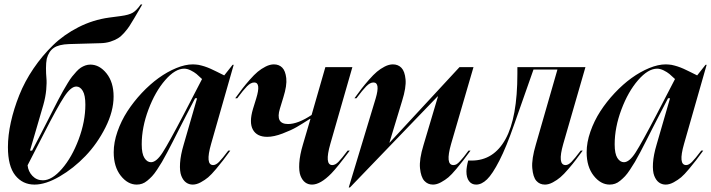

<svg xmlns="http://www.w3.org/2000/svg" viewBox="-20 -805 3148 850"><path d="M317.9 -421.9Q293.9 -421.9 264.4 -377.2Q234.9 -332.5 171.9 -209L102.1 -73.2Q105 -45.9 123.5 -26.4Q142.1 -6.8 169.9 -6.8Q210 -6.8 254.2 -57.6Q298.3 -108.4 328.1 -187.7Q357.9 -267.1 357.9 -341.8Q357.9 -383.3 346.4 -402.6Q335 -421.9 317.9 -421.9ZM15.1 -153.8Q15.1 -205.6 28.1 -264.2Q41 -322.8 65.2 -383.5Q89.4 -444.3 128.2 -501.5Q167 -558.6 215.1 -605.2Q263.2 -651.9 327.4 -684.6Q391.6 -717.3 462.9 -727.1L514.2 -733.9Q551.3 -738.8 568.1 -749Q585 -759.3 603 -785.2H609.9L574.2 -724.1Q561 -701.7 552.5 -688.7Q543.9 -675.8 530 -659.9Q516.1 -644 502.2 -635.5Q488.3 -627 468.5 -620.6Q448.7 -614.3 424.8 -613.8L286.1 -609.9Q240.2 -608.4 218 -593Q195.8 -577.6 187 -544.9Q183.6 -527.3 183.6 -503.4Q183.6 -479.5 185.5 -459.5Q187.5 -439.5 184.6 -407.2Q181.6 -375 171.9 -340.8L112.8 -138.2H122.1L162.1 -214.8Q174.3 -238.3 189.7 -268.6Q205.1 -298.8 215.1 -318.6Q225.1 -338.4 237.8 -362.8Q250.5 -387.2 259.5 -402.8Q268.6 -418.5 279.5 -436.8Q290.5 -455.1 299.3 -466.1Q308.1 -477.1 318.4 -488.3Q328.6 -499.5 338.1 -505.6Q347.7 -511.7 358.2 -515.4Q368.7 -519 379.9 -519Q420.4 -519 451.7 -480Q482.9 -440.9 482.9 -377.9Q482.9 -312.5 446.8 -240.7Q410.6 -168.9 358.2 -114.3Q305.7 -59.6 243.9 -23.7Q182.1 12.2 132.8 12.2Q80.1 12.2 47.6 -28.6Q15.1 -69.3 15.1 -153.8Z M648.4 -86.9Q672.4 -86.9 699.7 -129.4Q727.1 -171.9 793.5 -298.8L874.5 -455.1Q859.9 -469.2 849.9 -477.5Q839.8 -485.8 824.5 -493.4Q809.1 -501 795.4 -501Q755.4 -501 711.2 -450.2Q667 -399.4 637.2 -320.1Q607.4 -240.7 607.4 -166Q607.4 -124.5 619.4 -105.7Q631.3 -86.9 648.4 -86.9ZM483.4 -130.9Q483.4 -174.8 500 -222.4Q516.6 -270 543.9 -312.3Q571.3 -354.5 607.4 -393.1Q643.6 -431.6 682.1 -459.5Q720.7 -487.3 760.5 -503.7Q800.3 -520 833.5 -520Q840.3 -520 847.2 -519.3Q854 -518.6 859.6 -517.8Q865.2 -517.1 873 -514.6Q880.9 -512.2 885.5 -511Q890.1 -509.8 899.2 -506.1Q908.2 -502.4 912.1 -500.7Q916 -499 926.5 -493.9Q937 -488.8 940.7 -487.1Q944.3 -485.4 956.5 -479.2Q968.8 -473.1 972.7 -471.2L1009.8 -518.1H1014.6L914.6 -168Q887.7 -74.2 923.8 -74.2Q936 -74.2 950 -88.4Q963.9 -102.5 990.7 -138.2H999.5Q977.5 -108.4 967.8 -95.5Q958 -82.5 936.8 -57.1Q915.5 -31.7 901.6 -20Q887.7 -8.3 868.9 2Q850.1 12.2 833.5 12.2Q816.4 12.2 803.5 2.7Q790.5 -6.8 782.7 -26.6Q774.9 -46.4 777.1 -82.5Q779.3 -118.7 793.5 -166L852.5 -370.1H843.8L803.7 -293Q790.5 -268.1 773.2 -233.6Q755.9 -199.2 745.4 -178.7Q734.9 -158.2 720.7 -131.1Q706.5 -104 697 -88.1Q687.5 -72.3 675.3 -53.7Q663.1 -35.2 653.3 -24.9Q643.6 -14.6 632.1 -5.1Q620.6 4.4 609.1 8.3Q597.7 12.2 585.4 12.2Q545.4 12.2 514.4 -27.3Q483.4 -66.9 483.4 -130.9Z M1021.5 -370.1Q1041 -397 1053 -412.6Q1064.9 -428.2 1085.2 -451.4Q1105.5 -474.6 1121.1 -487.5Q1136.7 -500.5 1156 -510.3Q1175.3 -520 1192.4 -520Q1215.3 -520 1229.5 -505.6Q1243.7 -491.2 1247.3 -459Q1251 -426.8 1234.4 -374L1219.2 -324.2Q1198.2 -255.9 1255.4 -255.9Q1298.8 -255.9 1359.4 -295.9L1420.4 -507.8H1540L1442.4 -168Q1415.5 -74.2 1451.2 -74.2Q1464.4 -74.2 1478.3 -88.4Q1492.2 -102.5 1519 -138.2H1528.3Q1472.7 -63.5 1447.3 -37.6Q1398.9 12.2 1361.3 12.2Q1344.2 12.2 1331.3 2.7Q1318.4 -6.8 1310.5 -26.6Q1302.7 -46.4 1304.9 -82.5Q1307.1 -118.7 1321.3 -166L1354.5 -278.8H1352.1Q1317.9 -256.8 1293.7 -242.7Q1269.5 -228.5 1231 -213.9Q1192.4 -199.2 1163.1 -199.2Q1117.2 -199.2 1099.6 -231Q1082 -262.7 1100.1 -323.2L1114.3 -369.1Q1136.2 -439.9 1105.5 -439.9Q1090.3 -439.9 1073.7 -423.1Q1057.1 -406.2 1030.3 -370.1Z M1549.3 -370.1Q1568.8 -397 1580.8 -412.6Q1592.8 -428.2 1613 -451.4Q1633.3 -474.6 1648.7 -487.5Q1664.1 -500.5 1683.1 -510.3Q1702.1 -520 1719.2 -520Q1742.7 -520 1757.3 -504.6Q1772 -489.3 1775.4 -453.6Q1778.8 -418 1760.3 -358.9L1704.1 -173.8H1705.1L2014.2 -507.8H2076.2L1977.1 -168Q1950.2 -74.2 1987.3 -74.2Q1994.1 -74.2 2000.7 -77.6Q2007.3 -81.1 2017.6 -92.5Q2027.8 -104 2033.2 -110.6Q2038.6 -117.2 2054.2 -138.2H2063Q2041 -108.4 2031.2 -95.5Q2021.5 -82.5 2000.2 -57.1Q1979 -31.7 1965.1 -20Q1951.2 -8.3 1932.4 2Q1913.6 12.2 1897 12.2Q1873.5 12.2 1858.4 -4.6Q1843.3 -21.5 1839.4 -60.3Q1835.4 -99.1 1855 -163.1L1918.9 -377.9H1917L1529.3 24.9H1523.9L1643.1 -369.1Q1664.1 -439.9 1633.3 -439.9Q1618.2 -439.9 1601.6 -423.1Q1585 -406.2 1558.1 -370.1Z M2044.9 -45.9Q2044.9 -64.5 2052.7 -94.2H2067.9Q2165.5 -94.2 2218 -189.2Q2270.5 -284.2 2270.5 -479V-507.8H2571.8L2473.6 -168Q2446.8 -74.2 2483.9 -74.2Q2496.1 -74.2 2510 -88.4Q2523.9 -102.5 2550.8 -138.2H2559.6Q2538.6 -109.9 2527.8 -95.5Q2517.1 -81.1 2496.3 -56.9Q2475.6 -32.7 2460.9 -20.3Q2446.3 -7.8 2427.7 2.2Q2409.2 12.2 2392.6 12.2Q2369.1 12.2 2354.5 -4.4Q2339.8 -21 2336.4 -60.8Q2333 -100.6 2352.5 -166L2447.8 -497.1H2341.8L2255.9 -252.9Q2221.7 -154.3 2190.9 -94.2Q2160.2 -34.2 2136.2 -11Q2112.3 12.2 2087.9 12.2Q2067.9 12.2 2056.4 -3.2Q2044.9 -18.6 2044.9 -45.9Z M2742.2 -86.9Q2766.1 -86.9 2793.5 -129.4Q2820.8 -171.9 2887.2 -298.8L2968.3 -455.1Q2953.6 -469.2 2943.6 -477.5Q2933.6 -485.8 2918.2 -493.4Q2902.8 -501 2889.2 -501Q2849.1 -501 2804.9 -450.2Q2760.7 -399.4 2731 -320.1Q2701.2 -240.7 2701.2 -166Q2701.2 -124.5 2713.1 -105.7Q2725.1 -86.9 2742.2 -86.9ZM2577.1 -130.9Q2577.1 -174.8 2593.8 -222.4Q2610.4 -270 2637.7 -312.3Q2665 -354.5 2701.2 -393.1Q2737.3 -431.6 2775.9 -459.5Q2814.5 -487.3 2854.2 -503.7Q2894 -520 2927.2 -520Q2934.1 -520 2940.9 -519.3Q2947.8 -518.6 2953.4 -517.8Q2959 -517.1 2966.8 -514.6Q2974.6 -512.2 2979.2 -511Q2983.9 -509.8 2992.9 -506.1Q3002 -502.4 3005.9 -500.7Q3009.8 -499 3020.3 -493.9Q3030.8 -488.8 3034.4 -487.1Q3038.1 -485.4 3050.3 -479.2Q3062.5 -473.1 3066.4 -471.2L3103.5 -518.1H3108.4L3008.3 -168Q2981.4 -74.2 3017.6 -74.2Q3029.8 -74.2 3043.7 -88.4Q3057.6 -102.5 3084.5 -138.2H3093.3Q3071.3 -108.4 3061.5 -95.5Q3051.8 -82.5 3030.5 -57.1Q3009.3 -31.7 2995.4 -20Q2981.4 -8.3 2962.6 2Q2943.8 12.2 2927.2 12.2Q2910.2 12.2 2897.2 2.7Q2884.3 -6.8 2876.5 -26.6Q2868.7 -46.4 2870.8 -82.5Q2873 -118.7 2887.2 -166L2946.3 -370.1H2937.5L2897.5 -293Q2884.3 -268.1 2866.9 -233.6Q2849.6 -199.2 2839.1 -178.7Q2828.6 -158.2 2814.5 -131.1Q2800.3 -104 2790.8 -88.1Q2781.2 -72.3 2769 -53.7Q2756.8 -35.2 2747.1 -24.9Q2737.3 -14.6 2725.8 -5.1Q2714.4 4.4 2702.9 8.3Q2691.4 12.2 2679.2 12.2Q2639.2 12.2 2608.2 -27.3Q2577.1 -66.9 2577.1 -130.9Z"/></svg>

Font: Nyght Serif Medium Italic
Style: Regular
Weight: 500
Italic angle: -16°
Designer: Maksym Kobuzan
Version: Version 0.410;Glyphs 3.1.2 (3151)